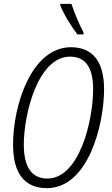

<svg xmlns="http://www.w3.org/2000/svg" viewBox="-20 -970 585 1000"><path d="M383 -791H415V-801C391 -847 369 -899 352 -950H294V-942C311 -897 354 -828 383 -791ZM224 10C438 10 522 -316 522 -506C522 -653 460 -724 349 -724C146 -724 48 -426 48 -217C48 -71 105 10 224 10ZM227 -40C146 -40 104 -99 104 -217C104 -375 177 -675 345 -675C425 -675 465 -619 465 -506C465 -336 391 -40 227 -40Z"/></svg>

Font: Noto Sans Condensed Light
Style: Italic
Weight: 300
Width: 3
Italic angle: -12°
Designer: Monotype Design Team
Foundry: Monotype Imaging Inc.
Version: Version 2.013